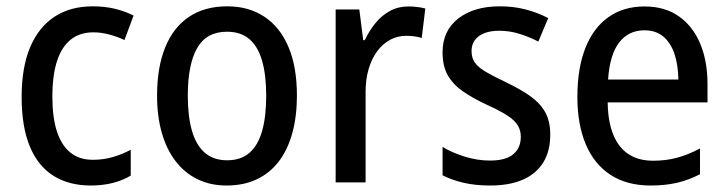

<svg xmlns="http://www.w3.org/2000/svg" viewBox="-20 -568 2268 598"><path d="M262.7 9.8Q194.8 9.8 146.5 -20.5Q98.1 -50.8 72.8 -112.1Q47.4 -173.3 47.4 -266.1Q47.4 -358.4 74 -421.1Q100.6 -483.9 150.1 -516.1Q199.7 -548.3 268.6 -548.3Q307.1 -548.3 339.4 -540.3Q371.6 -532.2 396 -519.5L367.7 -443.4Q344.7 -454.1 319.6 -460.7Q294.4 -467.3 271 -467.3Q228.5 -467.3 200.2 -444.6Q171.9 -421.9 157.5 -377.4Q143.1 -333 143.1 -266.6Q143.1 -202.6 157.2 -158.9Q171.4 -115.2 199.2 -92.8Q227.1 -70.3 269 -70.3Q302.2 -70.3 331.5 -78.9Q360.8 -87.4 387.2 -101.6V-21Q361.8 -5.9 330.6 2Q299.3 9.8 262.7 9.8Z M904.8 -270Q904.8 -206.1 890.6 -154.3Q876.5 -102.5 848.9 -65.9Q821.3 -29.3 780.3 -9.8Q739.3 9.8 685.5 9.8Q635.3 9.8 595.2 -9.8Q555.2 -29.3 527.1 -65.7Q499 -102.1 484.1 -153.8Q469.2 -205.6 469.2 -270Q469.2 -357.9 494.4 -420.2Q519.5 -482.4 568.4 -515.4Q617.2 -548.3 688 -548.3Q754.4 -548.3 803.2 -516.1Q852.1 -483.9 878.4 -421.9Q904.8 -359.9 904.8 -270ZM564.9 -270Q564.9 -205.6 577.9 -160.6Q590.8 -115.7 617.9 -92.3Q645 -68.8 687.5 -68.8Q730 -68.8 756.8 -92Q783.7 -115.2 796.4 -160.2Q809.1 -205.1 809.1 -270Q809.1 -334 796.4 -378.4Q783.7 -422.9 756.8 -446Q730 -469.2 687 -469.2Q623 -469.2 594 -418.2Q564.9 -367.2 564.9 -270Z M1251.5 -547.9Q1264.2 -547.9 1278.1 -546.4Q1292 -544.9 1304.7 -541.5L1293.5 -449.7Q1283.2 -453.1 1270.5 -454.8Q1257.8 -456.5 1245.1 -456.5Q1218.3 -456.5 1195.1 -444.1Q1171.9 -431.6 1154.8 -408.4Q1137.7 -385.3 1128.2 -353.3Q1118.7 -321.3 1118.7 -282.2V0H1025.4V-538.6H1099.1L1111.3 -442.9H1116.2Q1129.9 -472.2 1149.4 -496.1Q1168.9 -520 1194.6 -533.9Q1220.2 -547.9 1251.5 -547.9Z M1693.8 -148.4Q1693.8 -97.2 1671.9 -61.8Q1649.9 -26.4 1608.2 -8.3Q1566.4 9.8 1506.8 9.8Q1460 9.8 1423.6 1.2Q1387.2 -7.3 1358.4 -22V-110.4Q1387.2 -92.8 1427 -80.3Q1466.8 -67.9 1505.9 -67.9Q1555.2 -67.9 1578.6 -87.6Q1602.1 -107.4 1602.1 -142.1Q1602.1 -162.1 1592.5 -177.7Q1583 -193.4 1559.8 -208.5Q1536.6 -223.6 1495.1 -242.2Q1452.6 -262.2 1421.9 -283.4Q1391.1 -304.7 1374.8 -333.3Q1358.4 -361.8 1358.4 -404.8Q1358.4 -472.2 1407.2 -510.3Q1456.1 -548.3 1536.6 -548.3Q1579.1 -548.3 1616.2 -538.8Q1653.3 -529.3 1687.5 -511.7L1656.7 -438.5Q1628.4 -453.1 1597.9 -462.6Q1567.4 -472.2 1535.6 -472.2Q1494.1 -472.2 1471.4 -455.3Q1448.7 -438.5 1448.7 -408.7Q1448.7 -387.7 1459 -373Q1469.2 -358.4 1493.2 -344.2Q1517.1 -330.1 1557.6 -311Q1599.1 -291 1629.6 -270Q1660.2 -249 1677 -220.5Q1693.8 -191.9 1693.8 -148.4Z M1987.3 -547.9Q2050.8 -547.9 2094.5 -517.1Q2138.2 -486.3 2160.9 -431.9Q2183.6 -377.4 2183.6 -306.2V-249H1872.6Q1874 -159.7 1909.9 -113.5Q1945.8 -67.4 2013.7 -67.4Q2054.2 -67.4 2088.6 -76.7Q2123 -85.9 2160.2 -105.5V-25.4Q2125.5 -7.3 2089.1 1.2Q2052.7 9.8 2006.3 9.8Q1932.6 9.8 1881.6 -23.4Q1830.6 -56.6 1804.4 -118.7Q1778.3 -180.7 1778.3 -265.6Q1778.3 -355.5 1803.2 -418.5Q1828.1 -481.4 1875 -514.6Q1921.9 -547.9 1987.3 -547.9ZM1987.3 -473.6Q1937.5 -473.6 1908.2 -435.3Q1878.9 -397 1874 -320.3H2092.8Q2092.3 -364.3 2081.1 -398.9Q2069.8 -433.6 2046.6 -453.6Q2023.4 -473.6 1987.3 -473.6Z"/></svg>

Font: Open Sans SemiCondensed Medium
Style: Regular
Weight: 500
Width: 4
Designer: Monotype Design Team
Foundry: Monotype Imaging Inc.
Version: Version 3.000